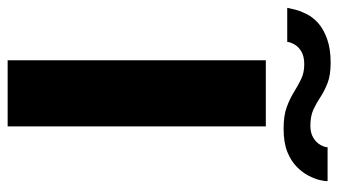

<svg xmlns="http://www.w3.org/2000/svg" viewBox="-225 -673 884 502"><g transform="rotate(90 217.0 -422.0)"><path d="M123.5 0H296.5V-675H123.5ZM302 -721.5Q339 -721.5 363 -731.2Q387 -741 402 -755.8Q417 -770.5 425.2 -786.5Q433.5 -802.5 436.8 -816.2Q440 -830 439.5 -836.5H351Q351 -829 345 -818Q339 -807 326.2 -799.2Q313.5 -791.5 295 -791.5Q270 -791.5 253 -799.2Q236 -807 219.8 -817.8Q203.5 -828.5 183 -836.5Q162.5 -844.5 130 -844.5Q93.5 -844.5 67.8 -835.2Q42 -826 26.2 -811.8Q10.5 -797.5 2.5 -781.2Q-5.5 -765 -8.8 -751.8Q-12 -738.5 -13.5 -731H75.5Q76 -738.5 82 -749.5Q88 -760.5 100.8 -768Q113.5 -775.5 134 -775.5Q156.5 -775.5 173.2 -767.2Q190 -759 206.8 -748.5Q223.5 -738 245.8 -729.8Q268 -721.5 302 -721.5Z"/></g></svg>

Font: Anybody ExtraExpanded SemiBold
Style: Regular
Weight: 600
Width: 8
Version: Version 1.113;gftools[0.9.25]